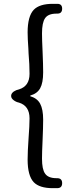

<svg xmlns="http://www.w3.org/2000/svg" viewBox="-20 -811 378 1001"><path d="M255 170Q186 170 156 139Q124 105 124 21Q124 -20 129 -91Q134 -157 134 -194Q134 -259 79 -276Q64 -279 52 -288Q38 -298 38 -311Q38 -324 52 -334Q64 -342 79 -345Q134 -362 134 -426Q134 -475 129 -532Q129 -540 128 -556Q124 -611 124 -642Q124 -726 156 -760Q186 -791 255 -791H279Q304 -791 304 -766Q304 -740 279 -740H275Q231 -740 215 -716Q199 -693 199 -637Q199 -604 202 -542Q205 -474 205 -434Q205 -379 189.5 -351Q174 -323 138 -313V-309Q174 -299 189.5 -270Q205 -241 205 -187Q205 -148 202 -80Q199 -17 199 16Q199 72 215 94Q231 118 275 118H278Q304 118 304 144Q304 170 278 170Z"/></svg>

Font: GenSenRounded TW R
Style: Regular
Weight: 400
Version: Version 1.501;PS 1;hotconv 16.6.51;makeotf.lib2.5.65220